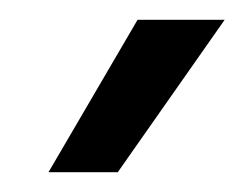

<svg xmlns="http://www.w3.org/2000/svg" viewBox="-20 -770 247 194"><path d="M119 -750 29 -596H99L207 -750Z"/></svg>

Font: Oakes
Style: Regular
Weight: 400
Designer: Samuel Oakes
Foundry: Samuel Oakes
Version: Version 1.003;PS 001.003;hotconv 1.0.88;makeotf.lib2.5.64775